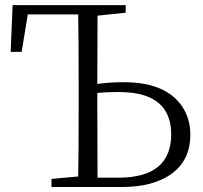

<svg xmlns="http://www.w3.org/2000/svg" viewBox="-20 -746 810 766"><path d="M369.1 -37.1H457Q662.1 -39.1 663.1 -209Q663.1 -353.5 512.7 -375Q484.4 -378.9 452.1 -378.9Q404.3 -378.9 368.2 -375V-335Q368.2 -134.8 369.1 -37.1ZM481.4 -695.3 369.1 -683.6Q368.2 -593.8 368.2 -411.1Q418 -418 470.7 -418Q639.6 -418.9 706.1 -322.3Q739.3 -273.4 739.3 -209Q739.3 -83 626 -30.3Q560.5 0 466.8 0H185.5V-32.2L292 -42Q293.9 -139.6 293.9 -335V-390.6Q293.9 -590.8 292 -688.5H90.8L66.4 -539.1H22.5L30.3 -725.6H481.4Z"/></svg>

Font: GenYoMin JP Light
Style: Regular
Weight: 300
Version: Version 1.001;PS 1;hotconv 16.6.51;makeotf.lib2.5.65220 DEVE